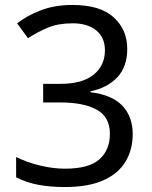

<svg xmlns="http://www.w3.org/2000/svg" viewBox="-20 -744 612 774"><path d="M493 -547Q493 -475 453 -432.5Q413 -390 345 -376V-372Q431 -362 473 -318Q515 -274 515 -203Q515 -141 486 -92.5Q457 -44 396.5 -17Q336 10 241 10Q185 10 137 1.5Q89 -7 45 -29V-111Q90 -89 142 -76.5Q194 -64 242 -64Q338 -64 380.5 -101.5Q423 -139 423 -205Q423 -272 370.5 -301.5Q318 -331 223 -331H154V-406H224Q312 -406 357.5 -443Q403 -480 403 -541Q403 -593 368 -621.5Q333 -650 273 -650Q215 -650 174 -633Q133 -616 93 -590L49 -650Q87 -680 143.5 -702Q200 -724 272 -724Q384 -724 438.5 -674Q493 -624 493 -547Z"/></svg>

Font: Noto Sans Tifinagh Adrar
Style: Regular
Weight: 400
Designer: JamraPatel
Foundry: JamraPatel LLC
Version: Version 2.006; ttfautohint (v1.8.4.7-5d5b)